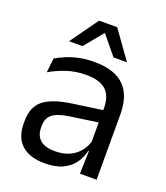

<svg xmlns="http://www.w3.org/2000/svg" viewBox="-129 -772 753 872"><g transform="rotate(20 247.0 -336.0)"><path d="M355.5 0 359 -118.5 356 -131V-286.5L356.5 -315Q356.5 -374.5 326.2 -403Q296 -431.5 230.5 -431.5Q178 -431.5 134.2 -416.5Q90.5 -401.5 56.5 -381.5L64 -450.5Q83 -462 109.2 -473.2Q135.5 -484.5 169.2 -492Q203 -499.5 243.5 -499.5Q296 -499.5 332.8 -486.8Q369.5 -474 392.2 -450Q415 -426 425.5 -392Q436 -358 436 -316V0ZM187.5 10.5Q115 10.5 76.2 -24.8Q37.5 -60 37.5 -125.5V-140Q37.5 -207.5 79.2 -240.8Q121 -274 212 -287L366.5 -309L371 -250L222 -228.5Q166 -220.5 142 -201.2Q118 -182 118 -144.5V-136.5Q118 -98 141.8 -77.5Q165.5 -57 213 -57Q255 -57 285 -71.5Q315 -86 333.5 -110.5Q352 -135 358.5 -165L371 -110H355.5Q348.5 -78 329.2 -50.5Q310 -23 275.5 -6.2Q241 10.5 187.5 10.5ZM199.5 -683H287L382.5 -549.5V-548.5H318L245 -637.5H241.5L168.5 -548.5H104V-549.5Z"/></g></svg>

Font: Anek Gurmukhi
Style: Regular
Weight: 400
Designer: Sarang Kulkarni (Gurmukhi), Yesha Goshar (Latin)
Foundry: Ek Type
Version: Version 1.003